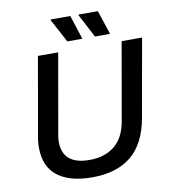

<svg xmlns="http://www.w3.org/2000/svg" viewBox="-94 -948 916 1039"><g transform="rotate(-10 364.0 -428.0)"><path d="M323.2 -735.8 253.9 -865.2 255.9 -868.2H362.8L405.8 -735.8ZM475.1 -735.8 407.2 -865.2 409.2 -868.2H514.2L558.1 -735.8ZM330.1 12.2Q205.1 12.2 138.4 -40Q71.8 -92.3 71.8 -195.8Q71.8 -229.5 79.1 -265.1L152.8 -686H264.2L189 -257.8Q183.1 -233.4 183.1 -209Q183.1 -83 331.1 -83Q415 -83 468.3 -126.2Q521.5 -169.4 537.1 -253.9L612.8 -686H725.1L648.9 -256.8Q624.5 -119.6 544.4 -53.7Q464.4 12.2 330.1 12.2Z"/></g></svg>

Font: Archivo Medium
Style: Italic
Weight: 500
Italic angle: -10°
Designer: Hector Gatti
Foundry: Omnibus-Type
Version: Version 2.001